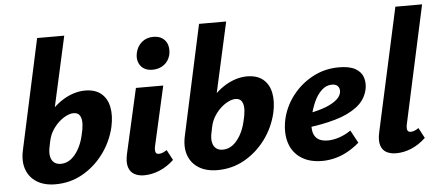

<svg xmlns="http://www.w3.org/2000/svg" viewBox="-49 -821 2163 945"><g transform="rotate(-5 1032.0 -348.5)"><path d="M190 14Q135 14 98 -9Q61 -32 46.5 -73.5Q32 -115 45 -171L162 -711H296L219 -364Q242 -386 268 -401.5Q294 -417 321 -425Q348 -433 374 -433Q424 -433 453.5 -408.5Q483 -384 491.5 -341Q500 -298 488 -243Q471 -171 428 -113Q385 -55 324 -20.5Q263 14 190 14ZM177 -176Q170 -145 174.5 -124.5Q179 -104 192 -94Q205 -84 224 -84Q251 -84 272.5 -99.5Q294 -115 311.5 -144.5Q329 -174 338 -213Q346 -243 347.5 -268.5Q349 -294 340 -310.5Q331 -327 308 -327Q292 -327 272.5 -317.5Q253 -308 235 -291.5Q217 -275 202.5 -252Q188 -229 182 -200Z M628 8Q601 8 580.5 -3Q560 -14 552 -39Q544 -64 553 -105L625 -424H760L694 -131Q690 -113 693 -102Q696 -91 709 -91Q717 -91 726 -94Q735 -97 749 -106L776 -55Q742 -23 703.5 -7.5Q665 8 628 8ZM715 -506Q687 -506 669.5 -518.5Q652 -531 645.5 -552Q639 -573 645 -597Q652 -628 675 -647.5Q698 -667 732 -667Q760 -667 778 -654Q796 -641 802 -619.5Q808 -598 803 -573Q795 -541 771 -523.5Q747 -506 715 -506Z M990 14Q935 14 898 -9Q861 -32 846.5 -73.5Q832 -115 845 -171L962 -711H1096L1019 -364Q1042 -386 1068 -401.5Q1094 -417 1121 -425Q1148 -433 1174 -433Q1224 -433 1253.5 -408.5Q1283 -384 1291.5 -341Q1300 -298 1288 -243Q1271 -171 1228 -113Q1185 -55 1124 -20.5Q1063 14 990 14ZM977 -176Q970 -145 974.5 -124.5Q979 -104 992 -94Q1005 -84 1024 -84Q1051 -84 1072.5 -99.5Q1094 -115 1111.5 -144.5Q1129 -174 1138 -213Q1146 -243 1147.5 -268.5Q1149 -294 1140 -310.5Q1131 -327 1108 -327Q1092 -327 1072.5 -317.5Q1053 -308 1035 -291.5Q1017 -275 1002.5 -252Q988 -229 982 -200Z M1508 14Q1445 14 1403.5 -13.5Q1362 -41 1346.5 -89.5Q1331 -138 1343 -201Q1357 -267 1398 -320.5Q1439 -374 1498.5 -406Q1558 -438 1629 -438Q1681 -438 1710 -421.5Q1739 -405 1748 -377Q1757 -349 1750 -317Q1738 -266 1695 -233.5Q1652 -201 1589 -183Q1526 -165 1454 -156L1449 -223Q1492 -230 1529.5 -242Q1567 -254 1592.5 -272Q1618 -290 1623 -311Q1626 -321 1623.5 -331.5Q1621 -342 1612.5 -349Q1604 -356 1587 -356Q1559 -356 1536.5 -335Q1514 -314 1499 -281Q1484 -248 1475 -209Q1467 -172 1470 -143.5Q1473 -115 1491 -99.5Q1509 -84 1545 -84Q1569 -84 1599 -93.5Q1629 -103 1658 -123L1692 -60Q1663 -35 1631.5 -18Q1600 -1 1568.5 6.5Q1537 14 1508 14Z M1874 8Q1846 8 1826 -2.5Q1806 -13 1798 -37.5Q1790 -62 1799 -103L1932 -711H2064L1938 -131Q1934 -113 1937 -102Q1940 -91 1954 -91Q1961 -91 1970.5 -94Q1980 -97 1993 -106L2020 -55Q1986 -23 1948.5 -7.5Q1911 8 1874 8Z"/></g></svg>

Font: Ysabeau Infant ExtraBold
Style: Italic
Weight: 800
Italic angle: -12°
Designer: Christian Thalmann (Catharsis Fonts)
Version: Version 2.001;gftools[0.9.30]; featfreeze: ss01,ss02,lnum